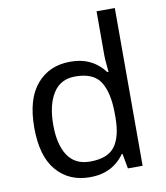

<svg xmlns="http://www.w3.org/2000/svg" viewBox="-85 -831 786 911"><g transform="rotate(-10 307.5 -375.0)"><path d="M275 10Q175 10 115 -59.5Q55 -129 55 -267Q55 -405 115.5 -475.5Q176 -546 276 -546Q318 -546 349 -535.5Q380 -525 403 -507Q426 -489 442 -467H448Q447 -480 444.5 -505.5Q442 -531 442 -546V-760H530V0H459L446 -72H442Q426 -49 403 -30.5Q380 -12 348.5 -1Q317 10 275 10ZM289 -63Q374 -63 408.5 -109.5Q443 -156 443 -250V-266Q443 -366 410 -419.5Q377 -473 288 -473Q217 -473 181.5 -416.5Q146 -360 146 -265Q146 -169 181.5 -116Q217 -63 289 -63Z"/></g></svg>

Font: hexutamil05
Style: Book
Weight: 400
Designer: Jelle Bosma - Monotype Design Team
Foundry: Monotype Imaging Inc.
Version: Version 2.003